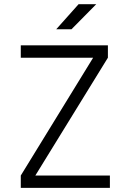

<svg xmlns="http://www.w3.org/2000/svg" viewBox="-20 -914 626 934"><path d="M81.1 0H514.6V-60.1H151.9L504.9 -633.3V-693.4H81.1V-633.3H433.1L81.1 -60.1ZM253.4 -771.5H327.6L448.2 -893.6H362.3Z"/></svg>

Font: Cascadia Code PL Light
Style: Regular
Weight: 300
Monospace: yes
Designer: Aaron Bell
Foundry: Saja Typeworks
Version: Version 2404.023